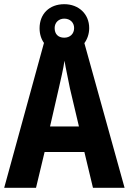

<svg xmlns="http://www.w3.org/2000/svg" viewBox="-20 -897 615 917"><path d="M424 0H575L383 -691C397 -710 406 -735 406 -763C406 -830 356 -877 287 -877C216 -877 169 -831 169 -762C169 -734 177 -710 190 -692L0 0H152L193 -171H383ZM287 -717C257 -717 241 -735 241 -763C241 -790 261 -808 287 -808C314 -808 334 -790 334 -763C334 -735 314 -717 287 -717ZM314 -475 357 -293H219L261 -476C270 -515 283 -571 288 -607C294 -570 306 -518 314 -475Z"/></svg>

Font: Noto Sans Ethiopic Condensed
Style: Bold
Weight: 700
Width: 3
Designer: Monotype Design Team
Foundry: Monotype Imaging Inc.
Version: Version 2.102